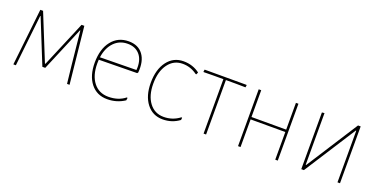

<svg xmlns="http://www.w3.org/2000/svg" viewBox="-21 -943 2818 1435"><g transform="rotate(20 1388.0 -226.0)"><path d="M77 0 127 -452H149L178 -380L297 -86H301L428 -387L455 -452H477L524 0H504L488 -145L461 -409H458L310 -57H287L145 -409H142L114 -156L97 0Z M824 5Q741 5 692.5 -56Q644 -117 644 -221Q644 -329 694.5 -393Q745 -457 830 -457Q906 -457 944.5 -405Q983 -353 975 -262L969 -255L665 -251Q664 -242 664 -221Q664 -126 707.5 -70.5Q751 -15 826 -15Q905 -15 959 -58L965 -56L962 -36Q900 5 824 5ZM829 -437Q764 -437 721 -392.5Q678 -348 667 -271L956 -275L957 -296Q957 -362 922.5 -399.5Q888 -437 829 -437Z M1266 -457Q1340 -457 1395 -415L1388 -398H1382Q1330 -437 1266 -437Q1195 -437 1152 -378.5Q1109 -320 1109 -222Q1109 -128 1151.5 -71.5Q1194 -15 1266 -15Q1337 -15 1393 -58L1399 -56L1397 -38Q1339 5 1265 5Q1185 5 1137 -57Q1089 -119 1089 -222Q1089 -329 1137.5 -393Q1186 -457 1266 -457Z M1590 0V-433H1511L1433 -432L1431 -436L1434 -452H1766L1769 -449L1766 -432L1690 -433H1610V0Z M1864 0V-452H1884V-239H2160V-452H2180V0H2160V-220H1884V0Z M2367 0V-451L2387 -453V-42H2391L2654 -452H2675V0H2655V-410H2651L2388 0Z"/></g></svg>

Font: Alegreya Sans SC Thin
Style: Regular
Weight: 100
Designer: Juan Pablo del Peral
Foundry: Huerta Tipografica
Version: Version 2.007